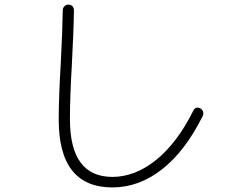

<svg xmlns="http://www.w3.org/2000/svg" viewBox="-20 -775 1040 838"><path d="M470.7 43Q235.4 43 236.3 -254.9Q236.3 -347.7 245.1 -497.1Q252.9 -646.5 253.9 -730.5Q253.9 -740.2 261.2 -747.6Q268.6 -754.9 278.8 -754.9Q289.1 -754.9 295.9 -748Q302.7 -741.2 302.7 -730.5Q301.8 -647.5 293.9 -498Q285.2 -349.6 285.2 -254.9Q285.2 -2.9 470.7 -2.9Q569.3 -2.9 661.1 -76.7Q752.9 -150.4 823.2 -291Q834 -312.5 854.5 -301.8Q863.3 -296.9 866.2 -288.1Q869.1 -279.3 865.2 -269.5Q789.1 -116.2 688 -36.6Q586.9 43 470.7 43Z"/></svg>

Font: Rounded Mgen+ 2m light
Style: Regular
Weight: 200
Designer: [Source Han Sans]
Ryoko NISHIZUKA  (kana & ideographs); Paul D. Hunt (Latin, Greek & Cyrillic); Wenlong ZHANG  (bopomofo
Version: Version 1.059.20150602